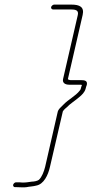

<svg xmlns="http://www.w3.org/2000/svg" viewBox="-20 -690 398 834"><path d="M210 -649H285C306 -649 323 -647 318 -625L254 -347C250 -330 263 -322 281 -322H326C329 -322 332 -322 336 -321C334 -316 332 -310 331 -305C330 -302 329 -299 326 -296C308 -273 277 -258 256 -236C247 -226 232 -216 230 -201L176 35C171 55 162 79 149 91C143 96 128 99 118 99C103 101 94 103 78 103C70 102 63 102 58 102H49C44 102 38 108 37 113C36 118 40 123 45 123H54C66 123 83 125 95 123C109 120 124 120 138 116C170 110 189 71 197 35L252 -202C252 -209 264 -219 269 -223C285 -240 307 -253 324 -268C335 -277 348 -289 352 -305C353 -310 355 -316 357 -321C361 -339 349 -342 331 -342H286C283 -342 280 -343 276 -345C275 -345 275 -346 275 -347L339 -625C347 -660 326 -670 290 -670H215C210 -670 203 -664 202 -659C201 -654 205 -649 210 -649Z"/></svg>

Font: Electronic
Style: ThnIt
Weight: 100
Version: Version 1.011